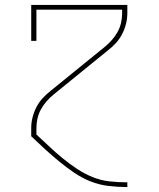

<svg xmlns="http://www.w3.org/2000/svg" viewBox="-20 -550 640 775"><path d="M493 205Q455 205 417.5 200.5Q380 196 345 182Q310 168 278.5 146.5Q247 125 218 101Q189 77 161 51.5Q133 26 106 0V-33Q106 -55 111.5 -76.5Q117 -98 127 -117.5Q137 -137 152 -153.5Q167 -170 184 -183L403 -361Q419 -374 432 -389Q445 -404 454.5 -421Q464 -438 468.5 -457.5Q473 -477 473 -497V-511H127V-385H106V-530H494V-497Q494 -475 488.5 -453.5Q483 -432 473 -412.5Q463 -393 448 -376.5Q433 -360 416 -347L197 -169Q181 -156 168 -141Q155 -126 145.5 -109Q136 -92 131.5 -72.5Q127 -53 127 -33V-7Q153 17 179 41.5Q205 66 232.5 88.5Q260 111 290 131Q320 151 353 164.5Q386 178 421.5 182Q457 186 493 186H494V205Z"/></svg>

Font: Iosevka Curly Slab ThEx
Style: Regular
Weight: 100
Width: 7
Monospace: yes
Designer: Belleve Invis
Foundry: Belleve Invis
Version: Version 11.1.0; ttfautohint (v1.8.3)